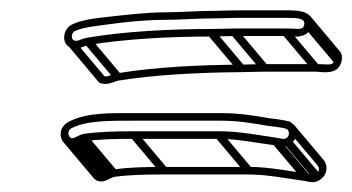

<svg xmlns="http://www.w3.org/2000/svg" viewBox="-20 -476 699 381"><path d="M514.3 -241.4C484.2 -246.6 455.5 -251.5 420.8 -251.5H253.8C202.1 -251.5 153.6 -253.7 116.5 -234.5C85.2 -218.4 103.5 -173.4 134.8 -190.4C138.1 -191.8 144 -194.7 146.8 -195.7C175.1 -199.6 207.2 -200.5 244.8 -200.5H412.8C451.3 -200.5 488.9 -192.4 525.5 -187.6C531.1 -186.8 541.5 -182 553.3 -188.6C578.1 -202.5 568.5 -230.1 553 -235.3L543.1 -237.3C536.2 -238.7 526.8 -240.1 514.3 -241.4ZM121.7 -221.5C152.7 -237.4 198.9 -236.5 251.5 -236.5H418.5C451.7 -236.5 479.5 -231.8 509.7 -226.6C527.6 -224 534.9 -223.9 547.2 -220.7C554.1 -218.9 556.5 -206.4 547.5 -201.4C543.2 -199 539.2 -201.1 530.3 -202.4C495.9 -207.3 456 -215.5 415.1 -215.5H247.1C209 -215.5 177.5 -214.8 146.3 -210.4C140 -209.4 134 -205.3 129.7 -203.6C116.7 -195.8 110.2 -215.5 121.7 -221.5ZM551.8 -440.5C569.1 -440.5 586.7 -440.2 583.6 -426.5C581 -415.2 571.1 -419.5 548.4 -419.5H446.4C431.8 -419.5 415.9 -418.5 400.1 -418.5C317.6 -418.5 227.8 -413.7 154.2 -401.4C139.5 -398.9 134.1 -392.5 126.7 -395.9C120 -399 121.5 -411.9 129.8 -415.1C150.6 -423.3 174 -424.5 202 -428.6C228 -432.4 272.2 -436.5 301.3 -436.5C333.5 -436.5 371.5 -439.5 403.8 -439.5C420 -439.5 435.1 -440.5 449.8 -440.5ZM554.1 -455.5H452.1C437.5 -455.5 421.6 -454.5 405.8 -454.5C373.2 -454.5 335.2 -451.5 303.4 -451.5C272.7 -451.5 229.5 -446.4 202.4 -443.5C175.2 -440.5 149 -438.2 125.9 -428.9C103.2 -419.7 101.9 -389.8 118.6 -382.1C133.5 -375.3 148.5 -385.6 154.6 -386.6C226.5 -398.5 315.6 -403.5 398.1 -403.5C414.3 -403.5 429.4 -404.5 444.1 -404.5H546.1C558.2 -404.5 591.5 -395.8 598.4 -425.5C604.6 -452.5 574.9 -455.5 554.1 -455.5ZM148.3 -388.7 207.8 -318 220.1 -328.6 160.6 -399.3ZM392.9 -405.7 452.5 -335 464.8 -345.6 405.2 -416.3ZM439.1 -406.7 498.6 -336 510.9 -346.6 451.4 -417.3ZM541.1 -406.7 600.6 -336 612.9 -346.6 553.4 -417.3ZM584.8 -420.7 644.3 -350 656.6 -360.6 597.1 -431.3ZM126.1 -191.7 185.6 -121 197.9 -131.6 138.4 -202.3ZM140 -197.7 199.5 -127 211.8 -137.6 152.3 -208.3ZM239.8 -202.7 299.3 -132 311.6 -142.6 252.1 -213.3ZM407.8 -202.7 467.3 -132 479.6 -142.6 420.1 -213.3ZM521.7 -189.7 581.3 -119 593.5 -129.6 534 -200.3ZM544.2 -189.7 603.8 -119 616 -129.6 556.5 -200.3ZM550.9 -218.1 610.4 -147.4C614.7 -142.3 613.5 -134.3 607 -130.7C602.4 -128.1 598.7 -129.9 589.8 -131.7C555.1 -135.8 515.5 -144.8 474.6 -144.8H306.6C268.5 -144.8 237 -144.1 205.8 -139.7C197.1 -138.6 184.4 -125.8 177.9 -133.5L118.4 -204.2L106.1 -193.6L165.6 -122.9C171.3 -116.1 181.1 -112.8 194.3 -119.7C197.5 -121.3 203.5 -124 206.3 -125C234.6 -128.9 266.7 -129.8 304.3 -129.8H472.3C510.9 -129.8 548.5 -121.7 585 -116.9C590.6 -116.1 601 -111.3 612.8 -117.9C630.5 -127.8 631.2 -147.9 622.7 -158L563.1 -228.8ZM582.5 -434.5 642 -363.7C643.3 -362.1 644.1 -360.2 643.1 -355.8C640.5 -344.5 630.6 -348.8 608 -348.8H506C491.3 -348.8 475.4 -347.9 459.6 -347.8C377 -347.2 287.3 -343 213.7 -330.7C199.5 -328.3 193.7 -322.7 187.3 -324.7L128.8 -394.3L116.5 -383.7L176.8 -312C192.2 -305 207.2 -314.6 214.1 -315.9C286 -327.6 375 -332.2 457.6 -332.8C473.9 -332.9 488.9 -333.8 503.6 -333.8H605.6C617.7 -333.8 651.1 -325 657.9 -354.8C659.7 -362.6 658.3 -369.5 654.3 -374.3L594.8 -445.1Z"/></svg>

Font: CiSf OpenHand
Style: GlsObl
Weight: 400
Foundry: Cannot Into Space Fonts
Version: Version 0.7892